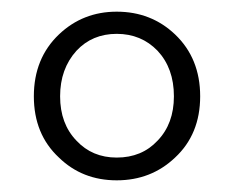

<svg xmlns="http://www.w3.org/2000/svg" viewBox="-20 -780 401 329"><path d="M250 -539Q278 -568 278 -615Q278 -663 250 -693Q222 -722 180 -722Q138 -722 111 -693Q83 -662 83 -615Q83 -568 111 -539Q138 -510 180 -510Q223 -510 250 -539ZM81 -510Q38 -550 38 -615Q38 -680 81 -721Q122 -760 180 -760Q239 -760 280 -721Q323 -680 323 -615Q323 -550 280 -510Q239 -471 180 -471Q121 -471 81 -510Z"/></svg>

Font: Source Han Serif SC
Style: Bold
Weight: 700
Designer: Ryoko NISHIZUKA  (kana & ideographs); Frank Grießhammer (Latin, Greek & Cyrillic); Wenlong ZHANG  (bopomofo); Sandoll Co
Foundry: Adobe Systems Incorporated
Version: Version 1.001 October 20, 2017